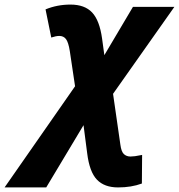

<svg xmlns="http://www.w3.org/2000/svg" viewBox="-155 -579 782 839"><path d="M-135 240H47L210 -32L226 91Q236 172 268.5 206Q301 240 361 240Q419 240 465 223L466 98Q447 102 435 103.5Q423 105 415 105Q398 105 386.5 94.5Q375 84 371 53L339 -169L607 -549H426L301 -338L291 -411Q280 -490 247.5 -524.5Q215 -559 153 -559Q95 -559 44 -538L69 -415Q90 -422 104 -422Q123 -422 133.5 -408Q144 -394 150 -356L173 -202Z"/></svg>

Font: Noto Sans Display Extra
Style: Italic
Weight: 800
Italic angle: -12°
Designer: Monotype Design Team
Foundry: Monotype Imaging Inc.
Version: Version 1.900